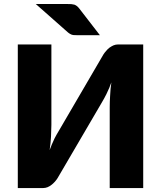

<svg xmlns="http://www.w3.org/2000/svg" viewBox="-20 -954 817 974"><path d="M579.1 -728.5H706.5V0H536.6V-408.2Q536.6 -439.5 538.6 -468.3Q540 -502.9 544.9 -536.1Q536.1 -509.8 520 -477.1Q510.3 -457 493.7 -429.2L272 -50.3Q268.6 -44.4 258.8 -32.7Q248 -21 241.7 -16.6Q231 -8.3 221.2 -4.4Q210 0 198.2 0H70.3V-728.5H240.7V-320.8Q240.7 -303.2 238.8 -261.2Q237.3 -231 231.9 -192.9Q240.7 -217.8 256.8 -252Q264.6 -267.6 283.7 -299.3L504.9 -678.2Q509.3 -685.5 518.6 -695.8Q526.4 -705.6 535.6 -712.4Q547.9 -720.7 556.2 -724.1Q566.9 -728.5 579.1 -728.5ZM161.6 -933.6H322.3Q336.9 -933.6 342.3 -933.1Q351.6 -932.1 357.9 -930.2Q363.3 -928.2 370.6 -922.9Q376.5 -918 382.3 -910.6L486.8 -775.4H374Q362.8 -775.4 358.4 -775.9Q351.6 -775.9 346.7 -777.3Q341.8 -778.3 335.4 -782.2Q331.1 -784.2 324.2 -790Z"/></svg>

Font: Lato-ExtraBold
Style: Regular
Weight: 500
Designer: Lukasz Dziedzic with Adam Twardoch and Botio Nikoltchev
Foundry: tyPoland Lukasz Dziedzic
Version: ""